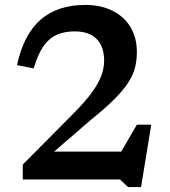

<svg xmlns="http://www.w3.org/2000/svg" viewBox="-20 -729 689 780"><path d="M453.5 -80.5 536 -222.5H594.5L553 31H500.5L467.5 0H72.5V-60.5L275.5 -265Q326.5 -316 354 -354.2Q381.5 -392.5 392.2 -423Q403 -453.5 403 -482Q403 -539.5 372.8 -570.5Q342.5 -601.5 283 -601.5Q241.5 -601.5 210.2 -587.5Q179 -573.5 156.2 -540.8Q133.5 -508 117 -451L49 -464.5Q76.5 -590 145.5 -649.5Q214.5 -709 326.5 -709Q388.5 -709 435.8 -686Q483 -663 509.5 -620Q536 -577 536 -517Q536 -483 528.2 -453.2Q520.5 -423.5 500.5 -392.8Q480.5 -362 444.5 -326Q408.5 -290 351.5 -244L130.5 -53.5L155 -113H530Z"/></svg>

Font: Newsreader 9pt Medium
Style: Regular
Weight: 500
Designer: Hugues Gentile
Foundry: Production Type
Version: Version 1.003